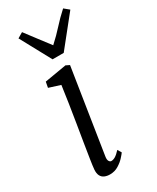

<svg xmlns="http://www.w3.org/2000/svg" viewBox="-210 -876 775 947"><g transform="rotate(-30 178.0 -402.5)"><path d="M119 10Q102 10 88.8 4.2Q75.5 -1.5 68.8 -14.5Q62 -27.5 63.5 -49Q65 -68 70.8 -104.8Q76.5 -141.5 84.2 -189.5Q92 -237.5 100.8 -290.5Q109.5 -343.5 117.5 -395.8Q125.5 -448 131.5 -492.5L67 -513L73 -545L197 -566L217.5 -556L143 -79Q140 -61 145.2 -52.5Q150.5 -44 157.5 -44Q168.5 -44 180.8 -51.2Q193 -58.5 210 -77L223 -55.5Q218.5 -48.5 204.2 -32.8Q190 -17 168.2 -3.5Q146.5 10 119 10ZM157 -623.5 63 -797 93.5 -815Q118.5 -781.5 143.8 -748.5Q169 -715.5 194.5 -682Q231.5 -715.5 261 -748.5Q290.5 -781.5 327.5 -815L355.5 -792L220.5 -623.5Z"/></g></svg>

Font: Merriweather Light 18pt Light
Style: Italic
Weight: 300
Italic angle: -7.8°
Version: Version 2.101